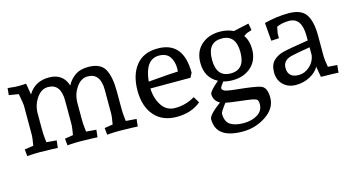

<svg xmlns="http://www.w3.org/2000/svg" viewBox="-80 -827 2546 1383"><g transform="rotate(-15 1193.5 -135.5)"><path d="M408 -137V-311Q408 -438 313 -438Q263 -438 228 -387Q193 -336 193 -274V-167Q193 -114 196 -93L200 -57L275 -51L269 4L226 2Q172 0 135.5 0Q99 0 67 2L41 4L36 -47L102 -57Q103 -66 107.5 -91.5Q112 -117 112 -137V-357Q112 -363 107 -391Q102 -419 98 -443L26 -455L31 -506L62 -503Q81 -500 112.5 -500Q144 -500 151 -501L163 -503L169 -497L182 -418Q232 -503 337 -503Q442 -503 472 -407Q490 -445 529 -474Q568 -503 629 -503Q721 -503 753 -446.5Q785 -390 785 -277V-167Q785 -114 788 -93L792 -57L871 -51L865 4L821 2Q767 0 730 0Q693 0 663 2L637 4L632 -47L694 -57Q695 -66 699.5 -91.5Q704 -117 704 -137V-311Q704 -438 609 -438Q560 -438 525.5 -389.5Q491 -341 489 -280V-167Q489 -114 492 -93L496 -57L571 -51L565 4L523 2Q469 0 433 0Q397 0 367 2L341 4L336 -47L398 -57Q399 -66 403.5 -91.5Q408 -117 408 -137Z M1337 -50Q1265 10 1157 10Q1049 10 989.5 -59Q930 -128 930 -245Q930 -362 985.5 -432Q1041 -502 1148 -502Q1340 -502 1340 -270L1323 -237H1024Q1026 -163 1061.5 -109Q1097 -55 1160 -55Q1241 -55 1309 -96ZM1247 -312 1248 -324Q1248 -382 1222.5 -416Q1197 -450 1144 -450Q1041 -450 1025 -288Q1214 -304 1247 -304Z M1612 -141Q1575 -141 1544 -150Q1517 -116 1517 -107Q1517 -98 1525 -91Q1533 -84 1551.5 -80Q1570 -76 1586.5 -74Q1603 -72 1632 -69Q1758 -56 1796 -43Q1841 -29 1841 50Q1841 129 1762.5 182Q1684 235 1587 235Q1389 235 1389 90Q1389 59 1482 -10Q1437 -34 1437 -84Q1437 -105 1508 -165Q1419 -211 1419 -322Q1419 -406 1473 -454.5Q1527 -503 1612 -503Q1667 -503 1712 -481L1827 -506L1836 -455L1800 -443Q1794 -441 1775 -427Q1805 -384 1805 -322Q1805 -238 1751 -189.5Q1697 -141 1612 -141ZM1506 -322Q1506 -192 1612 -192Q1718 -192 1718 -322Q1718 -452 1612 -452Q1506 -452 1506 -322ZM1519 2Q1475 59 1475 72Q1475 132 1510.5 155Q1546 178 1609 178Q1672 178 1714 151Q1756 124 1756 75Q1756 52 1748.5 43.5Q1741 35 1716.5 30Q1692 25 1614.5 16Q1537 7 1519 2Z M1954 -344 1943 -479Q2033 -503 2125.5 -503Q2218 -503 2253.5 -451Q2289 -399 2289 -291V-137Q2289 -114 2299 -57L2368 -52L2362 4L2329 2Q2283 0 2232 0L2218 -79Q2198 -42 2150.5 -16Q2103 10 2045 10Q1987 10 1950.5 -25.5Q1914 -61 1914 -117.5Q1914 -174 1943 -203Q1972 -232 2016 -243.5Q2060 -255 2208 -278V-311Q2208 -449 2114 -449Q2059 -449 2021 -430Q2012 -385 2012 -383V-347ZM2002 -128Q2002 -54 2083 -54Q2126 -54 2163 -86Q2200 -118 2208 -167V-227Q2203 -226 2150.5 -217Q2098 -208 2065 -200Q2002 -184 2002 -128Z"/></g></svg>

Font: Andada
Style: Regular
Weight: 400
Designer: Carolina Giovagnoli
Foundry: Carolina Giovagnoli
Version: Version 1.002